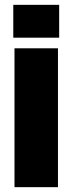

<svg xmlns="http://www.w3.org/2000/svg" viewBox="-20 -775 300 795"><path d="M40 -575H220V0H40ZM35 -755H225V-619H35Z"/></svg>

Font: Protest Strike
Style: Regular
Weight: 400
Designer: Octavio Pardo
Foundry: Ashler Design
Version: Version 2.005; ttfautohint (v1.8.4.7-5d5b)